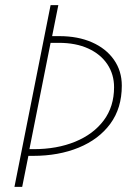

<svg xmlns="http://www.w3.org/2000/svg" viewBox="-20 -702 508 744"><path d="M36 22 176 -682H206L182 -562H210Q282 -562 336.5 -538Q391 -514 421.5 -470.5Q452 -427 452 -370Q452 -283 407.5 -222.5Q363 -162 285 -130Q207 -98 108 -98H90L66 22ZM94 -124H110Q201 -124 271.5 -153Q342 -182 382 -235.5Q422 -289 422 -364Q422 -414 396 -453Q370 -492 322 -514Q274 -536 208 -536H176Z"/></svg>

Font: Source Sans 3 VF
Style: Italic
Weight: 200
Italic angle: -11°
Designer: Paul D. Hunt
Foundry: Adobe Systems Incorporated
Version: Version 3.042;hotconv 1.0.118;makeotfexe 2.5.65603